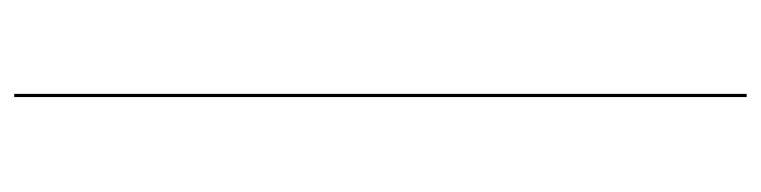

<svg xmlns="http://www.w3.org/2000/svg" viewBox="-420 -400 1070 270"><g transform="rotate(-90 115.0 -265.0)"><path d="M113.5 -780H118V250H113.5Z"/></g></svg>

Font: Bodoni* 36pt
Style: Bold
Weight: 700
Version: Version 2.3